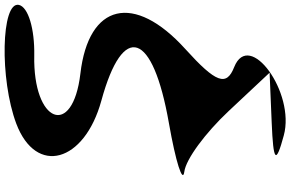

<svg xmlns="http://www.w3.org/2000/svg" viewBox="-231 -646 1246 824"><g transform="rotate(-90 392.0 -234.0)"><path d="M67 -66C121 -59 233 24 327 124L492 300L278 309C109 316 97 327 223 361C406 411 679 213 516 148C432 115 448 70 594 -62C836 -281 790 -477 488 -512C209 -545 276 -716 566 -710C681 -708 774 -736 783 -776C799 -852 464 -859 273 -787C49 -702 106 -495 372 -422C712 -329 669 -201 275 -132C110 -103 15 -73 67 -66Z"/></g></svg>

Font: Venom Sans
Style: Obl
Weight: 400
Version: Version 1.001